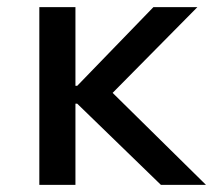

<svg xmlns="http://www.w3.org/2000/svg" viewBox="-20 -517 596 537"><path d="M90 0V-497H191V-277H196L409 -497H532L273 -235L276 -276L556 0H430L196 -227H191V0Z"/></svg>

Font: Nunito Sans 7pt Medium
Style: Regular
Weight: 500
Designer: Vernon Adams
Foundry: Vernon Adams
Version: Version 3.101;gftools[0.9.27]